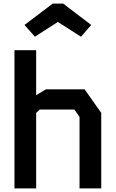

<svg xmlns="http://www.w3.org/2000/svg" viewBox="-20 -1042 640 1062"><path d="M60 -764.5V0H180V-417.5L200 -436H391.5L420 -395V0H540V-417.5L448 -548H234L180 -515.5V-764.5ZM329.5 -1022 484.5 -904 428 -839 300 -920.5 173 -839 115.5 -904 271.5 -1022Z"/></svg>

Font: Kode
Style: Regular
Weight: 400
Monospace: yes
Designer: Isa Ozler
Foundry: Kadena LLC
Version: Version 1.000;gftools[0.9.28]